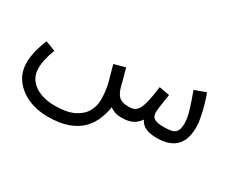

<svg xmlns="http://www.w3.org/2000/svg" viewBox="-105 -690 1419 1209"><g transform="rotate(30 604.5 -85.5)"><path d="M313 232Q237 232 173 204.5Q109 177 69.5 125.5Q30 74 30 1Q30 -35 40 -79Q50 -123 72 -176L144 -148Q128 -106 120 -71Q112 -36 112 -6Q112 45 139.5 80Q167 115 213.5 132.5Q260 150 316 150Q407 150 458.5 123.5Q510 97 531.5 56.5Q553 16 553 -26Q553 -92 538.5 -147.5Q524 -203 507 -262L588 -284Q604 -227 610.5 -201.5Q617 -176 621 -160Q632 -123 646.5 -105.5Q661 -88 680.5 -82.5Q700 -77 725 -77Q745 -77 760.5 -82Q776 -87 789.5 -106Q803 -125 813.5 -167Q824 -209 833 -282L909 -268Q906 -250 902 -224Q898 -198 894.5 -172.5Q891 -147 891 -130Q891 -116 897.5 -103.5Q904 -91 923.5 -84Q943 -77 982 -77Q1012 -77 1035 -81.5Q1058 -86 1070.5 -104.5Q1083 -123 1083 -163Q1083 -201 1065.5 -258.5Q1048 -316 1026 -373L1107 -403Q1120 -371 1131.5 -330Q1143 -289 1151 -249Q1159 -209 1159 -179Q1159 -111 1136 -70.5Q1113 -30 1072.5 -12.5Q1032 5 981 5Q926 5 894.5 -9.5Q863 -24 849 -55Q827 -23 797 -9Q767 5 720 5Q691 5 670 -2.5Q649 -10 635 -22Q628 24 610 69Q592 114 556 151Q520 188 460.5 210Q401 232 313 232Z"/></g></svg>

Font: Noto IKEA Arabic
Style: Regular
Weight: 400
Designer: Monotype Design Team
Foundry: Monotype Imaging Inc.
Version: Version 1.200